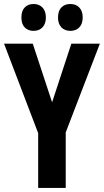

<svg xmlns="http://www.w3.org/2000/svg" viewBox="-20 -930 514 950"><path d="M237.8 -423.8 333 -713.9H474.1L305.2 -274.9V0H168.9V-271L0 -713.9H142.1ZM85.9 -843.3Q85.9 -876.5 102.5 -893.3Q119.1 -910.2 146 -910.2Q173.8 -910.2 190.4 -892.6Q207 -875 207 -843.3Q207 -812.5 190.4 -794.9Q173.8 -777.3 146 -777.3Q119.1 -777.3 102.5 -794.2Q85.9 -811 85.9 -843.3ZM267.1 -843.3Q267.1 -876.5 283.7 -893.3Q300.3 -910.2 328.1 -910.2Q356 -910.2 372.6 -892.6Q389.2 -875 389.2 -843.3Q389.2 -812.5 372.6 -794.9Q356 -777.3 328.1 -777.3Q300.3 -777.3 283.7 -794.7Q267.1 -812 267.1 -843.3Z"/></svg>

Font: Open Sans Condensed
Style: Bold
Weight: 700
Width: 3
Designer: Monotype Design Team
Foundry: Monotype Imaging Inc.
Version: Version 3.003; ttfautohint (v1.8.4)